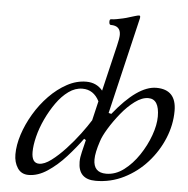

<svg xmlns="http://www.w3.org/2000/svg" viewBox="-52 -777 825 841"><g transform="rotate(5 360.0 -356.0)"><path d="M104 13Q72 13 55.5 -12Q39 -37 39 -72Q39 -113 54 -159.5Q69 -206 96 -251.5Q123 -297 159 -334Q195 -371 236.5 -393.5Q278 -416 321 -416Q366 -416 393 -383L441 -585Q445 -601 447 -613.5Q449 -626 449 -633Q449 -673 406 -673Q399 -673 398.5 -685.5Q398 -698 405 -698Q416 -698 429 -700.5Q442 -703 456 -706Q470 -709 486.5 -714.5Q503 -720 508 -721Q514 -723 519 -724Q524 -725 526 -725Q531 -725 531 -719Q531 -716 530.5 -713.5Q530 -711 529 -707L430 -288L442 -285Q547 -416 629 -416Q717 -416 717 -322Q717 -261 692.5 -201.5Q668 -142 624.5 -93.5Q581 -45 523 -16Q465 13 399 13Q322 13 322 -64Q322 -74 323.5 -84.5Q325 -95 328 -107L341 -161L333 -166Q304 -126 266.5 -84.5Q229 -43 187 -15Q145 13 104 13ZM146 -40Q169 -40 199 -62.5Q229 -85 260.5 -119Q292 -153 318.5 -188.5Q345 -224 361 -250L381 -335Q356 -384 307 -384Q275 -384 246 -363Q217 -342 193 -308Q169 -274 150.5 -234.5Q132 -195 122.5 -156.5Q113 -118 113 -89Q113 -40 146 -40ZM442 -22Q483 -22 519.5 -49.5Q556 -77 584.5 -119.5Q613 -162 629.5 -208Q646 -254 646 -291Q646 -368 598 -368Q570 -368 539 -345Q508 -322 480 -287.5Q452 -253 431 -218.5Q410 -184 403 -161Q386 -110 386 -80Q386 -22 442 -22Z"/></g></svg>

Font: Junicode SmExp
Style: Italic
Weight: 400
Width: 6
Italic angle: -11°
Designer: Peter S. Baker
Version: Version 2.205; ttfautohint (v1.8.4)